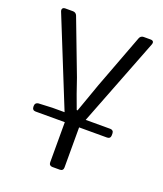

<svg xmlns="http://www.w3.org/2000/svg" viewBox="-125 -543 701 825"><g transform="rotate(20 226.0 -130.5)"><path d="M420.9 -460H389.6C380.9 -460 374 -455.1 371.1 -447.3L277.3 -198.2C261.7 -153.3 245.1 -108.4 230.5 -66.4H226.6C210.9 -108.4 194.3 -153.3 179.7 -198.2L85 -447.3C82 -455.1 75.2 -460 66.4 -460H31.2C19.5 -460 14.6 -452.1 18.6 -441.4L180.7 -40H125L62.5 -37.1C52.7 -36.1 46.9 -30.3 46.9 -20.5V-15.6C46.9 -5.9 52.7 0 62.5 0H196.3V183.6C196.3 193.4 202.1 199.2 211.9 199.2H246.1C255.9 199.2 261.7 193.4 261.7 183.6V0H389.6C399.4 0 405.3 -5.9 405.3 -15.6V-24.4C405.3 -34.2 399.4 -40 389.6 -40H277.3L433.6 -442.4C437.5 -454.1 432.6 -460 420.9 -460Z"/></g></svg>

Font: Ed Sans Neue Light
Style: Regular
Weight: 300
Designer: Stephen Hutchings
Version: Version 1.004;PS 001.004;hotconv 1.0.88;makeotf.lib2.5.64775